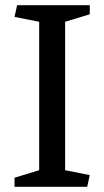

<svg xmlns="http://www.w3.org/2000/svg" viewBox="-20 -720 402 740"><path d="M231 -636V-64L326 -45L316 0H36V-35L131 -64V-636L36 -655L46 -700H326V-665Z"/></svg>

Font: Brawler
Style: Regular
Weight: 400
Designer: Oleg Frolov, Haley Fiege
Foundry: Oleg Frolov, Haley Fiege
Version: Version 1.101; ttfautohint (v1.8.3)